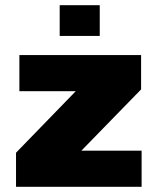

<svg xmlns="http://www.w3.org/2000/svg" viewBox="-20 -723 610 743"><path d="M42 0V-132L273 -370H55V-510H526V-377L295 -140H528V0ZM211 -584V-703H366V-584Z"/></svg>

Font: Saira SemiExpanded ExtraBold
Style: Regular
Weight: 800
Width: 6
Designer: Hector Gatti with collaboration of the Omnibus-Type team
Foundry: Omnibus-Type
Version: Version 1.101